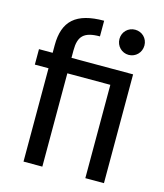

<svg xmlns="http://www.w3.org/2000/svg" viewBox="-114 -851 801 936"><g transform="rotate(15 287.0 -382.5)"><path d="M93 -587V-549H24V-471H93V0H188V-471H405V0H499V-549H188V-587C188 -658 214 -686 295 -686V-765C154 -765 93 -710 93 -587ZM390 -699C390 -663 418 -635 453 -635C488 -635 516 -663 516 -699C516 -735 488 -762 453 -762C418 -762 390 -735 390 -699Z"/></g></svg>

Font: Malmofest
Style: Regular
Weight: 400
Designer: Jonny Pinhorn (Poppins), Kolossal
Version: Version 1.004;Glyphs 3.1.2 (3151)